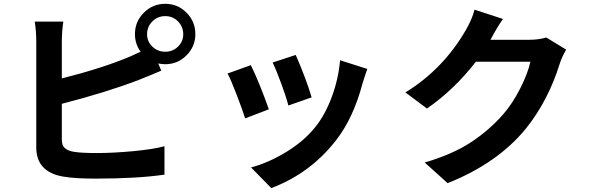

<svg xmlns="http://www.w3.org/2000/svg" viewBox="-20 -878 3040 990"><path d="M675.8 -702.1Q675.8 -766.6 721.7 -812.5Q767.6 -858.4 832 -858.4Q896.5 -858.4 941.9 -812.5Q987.3 -766.6 987.3 -702.1Q987.3 -638.7 941.9 -592.8Q896.5 -546.9 832 -546.9Q813.5 -546.9 795.9 -550.8L811.5 -513.7Q794.9 -506.8 754.4 -489.7Q713.9 -472.7 695.3 -465.8Q527.3 -401.4 298.8 -342.8V-158.2Q298.8 -127.9 313.5 -115.2Q330.1 -99.6 364.3 -94.7Q402.3 -88.9 480.5 -88.9Q564.5 -88.9 667.5 -98.6Q770.5 -108.4 828.1 -124V22.5Q687.5 43 471.7 43Q364.3 43 303.7 32.2Q167 7.8 167 -118.2V-663.1Q167 -716.8 159.2 -766.6H306.6Q298.8 -716.8 298.8 -663.1V-473.6Q507.8 -526.4 649.4 -585.9Q676.8 -597.7 705.1 -611.3Q675.8 -651.4 675.8 -702.1ZM738.3 -701.2Q738.3 -664.1 765.6 -637.7Q793 -611.3 832 -611.3Q871.1 -611.3 897.9 -637.7Q924.8 -664.1 924.8 -701.2Q924.8 -740.2 897.9 -767.6Q871.1 -794.9 832 -794.9Q793 -794.9 765.6 -767.6Q738.3 -740.2 738.3 -701.2Z M1504.9 -594.7Q1559.6 -468.8 1586.9 -376L1466.8 -334Q1458 -371.1 1431.2 -444.3Q1404.3 -517.6 1385.7 -555.7ZM1733.4 -567.4 1874 -522.5Q1860.4 -484.4 1849.6 -449.2Q1802.7 -270.5 1713.9 -156.2Q1581.1 15.6 1378.9 91.8L1274.4 -14.6Q1363.3 -38.1 1455.1 -93.8Q1546.9 -149.4 1606.4 -223.6Q1657.2 -287.1 1691.4 -379.9Q1725.6 -472.7 1733.4 -567.4ZM1273.4 -542Q1316.4 -455.1 1366.2 -314.5L1244.1 -267.6Q1229.5 -313.5 1199.7 -391.1Q1169.9 -468.8 1153.3 -499Z M2796.9 -684.6 2899.4 -622.1Q2876 -582 2866.2 -549.8Q2807.6 -360.4 2692.4 -215.8Q2545.9 -36.1 2288.1 66.4L2169.9 -40Q2312.5 -82 2406.2 -143.1Q2500 -204.1 2573.2 -287.1Q2623 -343.8 2662.6 -422.4Q2702.1 -501 2714.8 -559.6H2433.6Q2321.3 -415 2181.6 -318.4L2070.3 -401.4Q2264.6 -520.5 2381.8 -722.7Q2414.1 -778.3 2426.8 -828.1L2573.2 -780.3Q2541 -733.4 2511.7 -677.7L2508.8 -672.9H2710Q2756.8 -672.9 2796.9 -684.6Z"/></svg>

Font: Nasu
Style: Bold
Weight: 700
Designer: Ryoko NISHIZUKA (kana &amp; ideographs); Paul D. Hunt (Latin, Greek &amp; Cyrillic); Wenlong ZHANG (bopomofo); Sandoll C
Version: Version 2014.1215